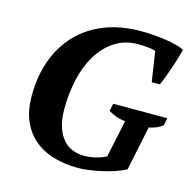

<svg xmlns="http://www.w3.org/2000/svg" viewBox="-106 -818 938 936"><g transform="rotate(15 363.0 -350.0)"><path d="M603 -44Q578 -31 546.5 -20.5Q515 -10 482.5 -3Q450 4 420 8Q390 12 368 12Q300 12 243 -5Q186 -22 145 -57Q104 -92 81.5 -145Q59 -198 59 -270Q59 -369 88.5 -450Q118 -531 173.5 -589.5Q229 -648 310 -680Q391 -712 493 -712Q526 -712 558.5 -709.5Q591 -707 620.5 -702.5Q650 -698 674 -691.5Q698 -685 713 -677Q710 -662 703 -638.5Q696 -615 687 -588Q678 -561 668 -534Q658 -507 648 -485H607L584 -637Q570 -642 544.5 -644.5Q519 -647 497 -647Q430 -647 379.5 -614.5Q329 -582 295.5 -527Q262 -472 245.5 -400Q229 -328 229 -249Q229 -197 241 -160Q253 -123 273.5 -99Q294 -75 321.5 -64Q349 -53 381 -53Q410 -53 441.5 -61Q473 -69 491 -80L531 -268Q506 -270 484 -278Q462 -286 445 -297L453 -335H726L718 -297Q707 -288 690.5 -280.5Q674 -273 650 -268Z"/></g></svg>

Font: PT Serif
Style: Bold Italic
Weight: 700
Italic angle: -12°
Designer: A.Korolkova, O.Umpeleva, V.Yefimov
Foundry: ParaType Ltd
Version: Version 1.000W OFL